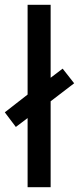

<svg xmlns="http://www.w3.org/2000/svg" viewBox="-41 -780 329 800"><path d="M74 0V-288L25 -251L-21 -312L74 -386V-760H170V-456L220 -494L268 -433L170 -358V0Z"/></svg>

Font: Noto Sans Khmer UI ExtraCondensed Medium
Style: Regular
Weight: 500
Width: 2
Designer: Danh Hong and the Monotype Design Team
Foundry: Monotype Imaging Inc.
Version: Version 2.002; ttfautohint (v1.8.4.7-5d5b)